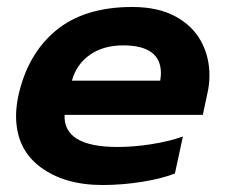

<svg xmlns="http://www.w3.org/2000/svg" viewBox="-20 -515 644 550"><path d="M26 -183Q26 -208 32 -238Q58 -359 139.5 -427Q221 -495 359 -495Q432 -495 481.5 -468.5Q531 -442 555.5 -397.5Q580 -353 580 -299Q580 -273 574 -247L561 -186H165Q161 -94 317 -94Q363 -94 414 -102Q465 -110 504 -124L481 -18Q443 -3 386 6Q329 15 274 15Q164 15 95 -37Q26 -89 26 -183ZM439 -284Q441 -298 441 -305Q441 -385 333 -385Q276 -385 237.5 -358Q199 -331 186 -284Z"/></svg>

Font: Prompt SemiBold
Style: Italic
Weight: 600
Italic angle: -12°
Designer: Katatrad Team
Foundry: CadsonDemak
Version: Version 1.001